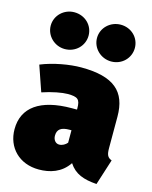

<svg xmlns="http://www.w3.org/2000/svg" viewBox="-125 -911 803 1014"><g transform="rotate(15 276.5 -403.5)"><path d="M154 -628C213 -628 258 -673 258 -729C258 -785 213 -829 154 -829C98 -829 51 -785 51 -729C51 -673 98 -628 154 -628ZM408 -628C466 -628 511 -673 511 -729C511 -785 466 -829 408 -829C351 -829 304 -785 304 -729C304 -673 351 -628 408 -628ZM516 -184V-355C516 -492 444 -557 264 -557C202 -557 114 -542 46 -514L94 -375C147 -393 202 -403 231 -403C287 -403 300 -392 300 -343V-336H272C99 -336 8 -270 8 -151C8 -51 79 22 186 22C246 22 308 4 348 -56C381 -5 430 12 501 17L546 -124C522 -133 516 -148 516 -184ZM256 -133C237 -133 223 -150 223 -173C223 -208 244 -223 290 -223H300V-155C290 -143 274 -133 256 -133Z"/></g></svg>

Font: Fira Sans Ultra
Style: Regular
Weight: 950
Designer: Carrois Corporate & Edenspiekermann AG
Foundry: Carrois Corporate GbR & Edenspiekermann AG
Version: Version 4.203;PS 004.203;hotconv 1.0.88;makeotf.lib2.5.64775